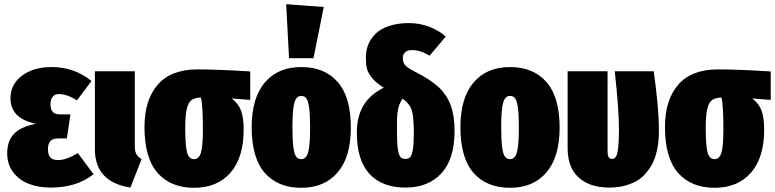

<svg xmlns="http://www.w3.org/2000/svg" viewBox="-20 -873 3685 913"><path d="M225.1 -554.2Q333.5 -554.2 415 -487.8L346.2 -396Q297.9 -425.8 259.8 -425.8Q241.7 -425.8 231 -413.6Q220.2 -401.4 220.2 -377.9Q220.2 -353 230.5 -341.1Q240.7 -329.1 265.1 -329.1H314.9L297.9 -214.8H257.8Q230.5 -214.8 219.2 -201.7Q208 -188.5 208 -164.1Q208 -137.7 219 -124.8Q230 -111.8 256.8 -111.8Q294.9 -111.8 350.1 -145L424.8 -44.9Q345.7 19 221.2 19Q162.6 19 116.5 1Q70.3 -17.1 42.2 -54.7Q14.2 -92.3 14.2 -144Q14.2 -201.7 45.9 -235.8Q77.6 -270 149.9 -284.2Q86.4 -298.8 58.1 -329.1Q29.8 -359.4 29.8 -404.8Q29.8 -472.2 84.7 -513.2Q139.6 -554.2 225.1 -554.2Z M621.1 -534.2V-176.8Q621.1 -153.3 628.4 -140.1Q635.7 -127 653.3 -116.2L600.1 19Q431.2 -7.8 431.2 -163.1V-534.2Z M1169.9 -533.2V-397.9L1082 -404.8Q1114.3 -380.4 1126.5 -346.2Q1138.7 -312 1138.7 -256.8Q1138.7 -123.5 1075.9 -51.8Q1013.2 20 902.8 20Q791.5 20 729.2 -51Q667 -122.1 667 -268.1Q667 -397.9 730.2 -470.5Q793.5 -543 918.9 -543Q1015.6 -543 1169.9 -533.2ZM902.8 -116.2Q926.3 -116.2 935.5 -147Q944.8 -177.7 944.8 -256.8Q944.8 -377.9 935.1 -409.2Q905.8 -408.2 890.6 -397Q875.5 -385.7 868.2 -355.5Q860.8 -325.2 860.8 -267.1Q860.8 -177.7 869.9 -147Q878.9 -116.2 902.8 -116.2Z M1340.8 -853 1519.5 -839.8 1470.7 -596.2H1354.5ZM1648.4 -266.1Q1648.4 -127 1585.9 -53.5Q1523.4 20 1412.6 20Q1301.3 20 1239 -51Q1176.8 -122.1 1176.8 -268.1Q1176.8 -407.2 1239.3 -480.7Q1301.8 -554.2 1412.6 -554.2Q1523.4 -554.2 1585.9 -482.9Q1648.4 -411.6 1648.4 -266.1ZM1412.6 -417Q1389.2 -417 1379.9 -384.8Q1370.6 -352.5 1370.6 -268.1Q1370.6 -208 1374.8 -175Q1378.9 -142.1 1387.7 -129.2Q1396.5 -116.2 1412.6 -116.2Q1436 -116.2 1445.3 -148.4Q1454.6 -180.7 1454.6 -266.1Q1454.6 -325.7 1450.4 -358.4Q1446.3 -391.1 1437.5 -404.1Q1428.7 -417 1412.6 -417Z M1959.5 -528.8Q2028.3 -493.7 2066.4 -458Q2104.5 -422.4 2123 -372.8Q2141.6 -323.2 2141.6 -250Q2141.6 -116.7 2078.9 -48.8Q2016.1 19 1908.7 19Q1796.4 19 1736.6 -46.4Q1676.8 -111.8 1676.8 -242.2Q1676.8 -315.4 1706.5 -368.4Q1736.3 -421.4 1804.7 -456.1Q1768.1 -478.5 1748.8 -502.7Q1729.5 -526.9 1724.6 -547.6Q1719.7 -568.4 1719.7 -600.1Q1719.7 -633.3 1731.4 -661.9Q1743.2 -690.4 1767.1 -713.6Q1791 -736.8 1831.5 -750Q1872.1 -763.2 1925.8 -763.2Q1978 -763.2 2024.7 -744.4Q2071.3 -725.6 2099.6 -699.2L2022.5 -607.9Q1980.5 -634.8 1939.5 -634.8Q1917.5 -634.8 1906.5 -624.5Q1895.5 -614.3 1895.5 -597.2Q1895.5 -576.2 1906.7 -563Q1918 -549.8 1959.5 -528.8ZM1907.7 -117.2Q1922.9 -117.2 1930.9 -126.2Q1939 -135.3 1943.4 -162.4Q1947.8 -189.5 1947.8 -241.2Q1947.8 -315.4 1938.7 -346.9Q1929.7 -378.4 1894.5 -403.8Q1888.7 -396 1884.5 -387Q1880.4 -377.9 1877.4 -370.6Q1874.5 -363.3 1872.6 -351.6Q1870.6 -339.8 1869.6 -333.3Q1868.7 -326.7 1868.2 -311.8Q1867.7 -296.9 1867.7 -290.8Q1867.7 -284.7 1867.7 -266.4Q1867.7 -248 1867.7 -241.2Q1867.7 -189.9 1872.1 -162.6Q1876.5 -135.3 1884.8 -126.2Q1893.1 -117.2 1907.7 -117.2Z M2641.1 -266.1Q2641.1 -127 2578.6 -53.5Q2516.1 20 2405.3 20Q2293.9 20 2231.7 -51Q2169.4 -122.1 2169.4 -268.1Q2169.4 -407.2 2231.9 -480.7Q2294.4 -554.2 2405.3 -554.2Q2516.1 -554.2 2578.6 -482.9Q2641.1 -411.6 2641.1 -266.1ZM2405.3 -417Q2381.8 -417 2372.6 -384.8Q2363.3 -352.5 2363.3 -268.1Q2363.3 -208 2367.4 -175Q2371.6 -142.1 2380.4 -129.2Q2389.2 -116.2 2405.3 -116.2Q2428.7 -116.2 2438 -148.4Q2447.3 -180.7 2447.3 -266.1Q2447.3 -325.7 2443.1 -358.4Q2439 -391.1 2430.2 -404.1Q2421.4 -417 2405.3 -417Z M3088.4 -534.2Q3113.3 -360.8 3113.3 -251Q3113.3 -199.2 3104 -157.5Q3094.7 -115.7 3077.9 -86.7Q3061 -57.6 3039.3 -36.6Q3017.6 -15.6 2990.2 -3.7Q2962.9 8.3 2935.1 13.7Q2907.2 19 2876.5 19Q2785.6 19 2732.4 -28.3Q2679.2 -75.7 2679.2 -168.9V-534.2H2869.1V-159.2Q2869.1 -133.8 2874.3 -125.5Q2879.4 -117.2 2890.1 -117.2Q2902.3 -117.2 2909.2 -128.4Q2916 -139.6 2919.7 -170.9Q2923.3 -202.1 2923.3 -258.8Q2923.3 -350.1 2903.3 -534.2Z M3645 -533.2V-397.9L3557.1 -404.8Q3589.4 -380.4 3601.6 -346.2Q3613.8 -312 3613.8 -256.8Q3613.8 -123.5 3551 -51.8Q3488.3 20 3377.9 20Q3266.6 20 3204.3 -51Q3142.1 -122.1 3142.1 -268.1Q3142.1 -397.9 3205.3 -470.5Q3268.6 -543 3394 -543Q3490.7 -543 3645 -533.2ZM3377.9 -116.2Q3401.4 -116.2 3410.6 -147Q3419.9 -177.7 3419.9 -256.8Q3419.9 -377.9 3410.2 -409.2Q3380.9 -408.2 3365.7 -397Q3350.6 -385.7 3343.3 -355.5Q3335.9 -325.2 3335.9 -267.1Q3335.9 -177.7 3345 -147Q3354 -116.2 3377.9 -116.2Z"/></svg>

Font: Fira Sans Compressed Heavy
Style: Regular
Weight: 900
Width: 1
Designer: Carrois Corporate & Edenspiekermann AG
Foundry: Carrois Corporate GbR & Edenspiekermann AG
Version: Version 4.203;PS 004.203;hotconv 1.0.88;makeotf.lib2.5.64775